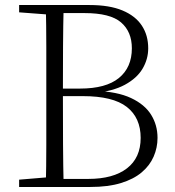

<svg xmlns="http://www.w3.org/2000/svg" viewBox="-20 -743 695 763"><path d="M56 0V-29L188 -40H198V0ZM162 0Q164 -83 164 -166Q164 -249 164 -334V-391Q164 -474 164 -557.5Q164 -641 162 -723H233Q231 -641 230.5 -557.5Q230 -474 230 -385V-367Q230 -259 230.5 -171Q231 -83 233 0ZM198 0V-32H331Q430 -32 484.5 -74Q539 -116 539 -195Q539 -275 484 -318Q429 -361 309 -361H198V-391H298Q401 -391 452.5 -433Q504 -475 504 -551Q504 -617 461 -654Q418 -691 316 -691H198V-723H336Q415 -723 466.5 -701.5Q518 -680 543.5 -641.5Q569 -603 569 -551Q569 -508 546.5 -470Q524 -432 476 -406Q428 -380 352 -373L358 -382Q446 -379 500.5 -353.5Q555 -328 580.5 -287Q606 -246 606 -195Q606 -156 590.5 -120.5Q575 -85 543 -58Q511 -31 460.5 -15.5Q410 0 339 0ZM56 -694V-723H198V-684H188Z"/></svg>

Font: Noto Serif SC ExtraLight ExtraLight
Style: Regular
Weight: 250
Version: Version 2.002-H1;hotconv 1.1.0;makeotfexe 2.6.0